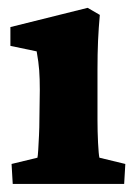

<svg xmlns="http://www.w3.org/2000/svg" viewBox="-20 -458 342 478"><path d="M11.7 0 8.8 -49.8 73.2 -65.4Q74.2 -69.3 75.2 -85Q76.2 -100.6 77.1 -121.1Q78.1 -141.6 78.1 -161.1L79.1 -234.4Q79.1 -262.7 77.6 -282.7Q76.2 -302.7 71.3 -330.1L5.9 -343.8V-390.6L198.2 -438.5L228.5 -420.9Q225.6 -388.7 224.1 -356.4Q222.7 -324.2 222.7 -284.2V-159.2Q222.7 -131.8 224.1 -102.5Q225.6 -73.2 227.5 -65.4L292 -49.8L289.1 0Z"/></svg>

Font: Crimson Pro ExtraBold
Style: Regular
Weight: 800
Designer: Jacques Le Bailly
Foundry: Baron von Fonthausen
Version: Version 1.003